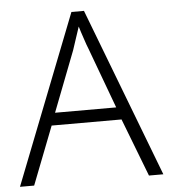

<svg xmlns="http://www.w3.org/2000/svg" viewBox="-52 -764 712 811"><g transform="rotate(-5 304.0 -358.5)"><path d="M607.9 0 334 -716.8H280.8L0 0H60.1L155.8 -246.1H452.1L546.9 0ZM434.1 -298.8H174.8L273.9 -555.2C281.7 -580.6 294.9 -617.2 306.2 -652.8C310.5 -637.7 316.4 -620.1 323.2 -600.1C329.6 -580.1 335 -565.4 338.9 -556.2Z"/></g></svg>

Font: Noto Reveo Sans
Style: Regular
Weight: 300
Designer: Monotype Design Team
Foundry: Monotype Imaging Inc.
Version: Version 2.007